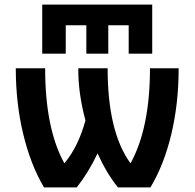

<svg xmlns="http://www.w3.org/2000/svg" viewBox="-20 -817 848 837"><path d="M266.6 -707V-583H164.1V-796.9H643.6V-583H541V-707H452.1V-583H356.4V-707ZM549.8 -106.4Q633.8 -259.8 633.8 -519.5H758.8Q758.8 -365.2 726.6 -231Q694.3 -96.7 635.7 0H494.1Q443.4 -63.5 405.3 -148.4Q366.2 -65.4 314.5 0H171.9Q114.3 -96.7 81.5 -231.4Q48.8 -366.2 48.8 -519.5H176.8Q176.8 -257.8 259.8 -106.4H261.7Q321.3 -177.7 352.5 -292Q320.3 -412.1 321.3 -519.5H449.2Q449.2 -243.2 547.9 -106.4Z"/></svg>

Font: Mgen+ 1c bold
Style: Bold
Weight: 700
Designer: [Source Han Sans]
Ryoko NISHIZUKA  (kana & ideographs); Paul D. Hunt (Latin, Greek & Cyrillic); Wenlong ZHANG  (bopomofo
Version: Version 1.059.20150602